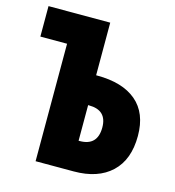

<svg xmlns="http://www.w3.org/2000/svg" viewBox="-107 -804 817 895"><g transform="rotate(15 302.0 -357.0)"><path d="M146 0V-566.9H17.1V-713.9H314.9V-460H319.8Q442.9 -460 509.5 -403.6Q576.2 -347.2 576.2 -236.8Q576.2 -122.1 511.2 -61Q446.3 0 330.1 0ZM314.9 -144H319.8Q405.8 -144 405.8 -231.9Q405.8 -315.9 318.8 -315.9H314.9Z"/></g></svg>

Font: Open Sans Condensed ExtraBold
Style: Regular
Weight: 800
Width: 3
Designer: Monotype Design Team
Foundry: Monotype Imaging Inc.
Version: Version 3.000; ttfautohint (v1.8.4)